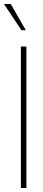

<svg xmlns="http://www.w3.org/2000/svg" viewBox="-41 -946 217 966"><path d="M91.8 0H64V-711.9H91.8ZM88.9 -793.9H66.9L-21 -925.8H13.2Z"/></svg>

Font: Creato Display Thin
Style: Regular
Weight: 265
Version: Version 1.000